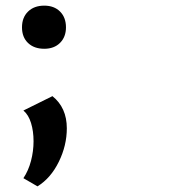

<svg xmlns="http://www.w3.org/2000/svg" viewBox="-20 -462 640 681"><path d="M58 -365Q58 -400 79.5 -421Q101 -442 137 -442Q172 -442 193 -421Q214 -400 214 -365Q214 -331 193 -310Q172 -289 137 -289Q101 -289 79.5 -309.5Q58 -330 58 -365ZM63 170Q81 143 90 108.5Q99 74 99 39Q99 3 90 -26Q81 -55 63 -70L166 -121Q217 -80 217 -7Q217 54 188.5 112Q160 170 113 199Z"/></svg>

Font: Ysabeau SC
Style: Bold
Weight: 700
Designer: Christian Thalmann (Catharsis Fonts)
Version: Version 0.003